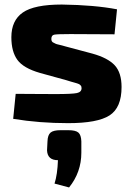

<svg xmlns="http://www.w3.org/2000/svg" viewBox="-20 -531 581 845"><path d="M272 -178 156 -210Q83 -231 56.5 -267.5Q30 -304 30 -367Q30 -441 80.5 -476Q131 -511 252 -511Q396 -509 495 -490L484 -380Q418 -381 290 -381Q232 -381 219 -378.5Q206 -376 206 -360Q206 -357 206.5 -354Q207 -351 208.5 -349Q210 -347 211.5 -345.5Q213 -344 216 -343L222 -340Q225 -338 230.5 -336.5Q236 -335 240.5 -334Q245 -333 253 -331Q261 -329 267 -327L387 -295Q455 -276 485 -243.5Q515 -211 515 -148Q515 -57 462 -23Q409 11 280 11Q153 11 38 -8L49 -118Q59 -118 122 -117.5Q185 -117 224 -117Q298 -117 318.5 -121.5Q339 -126 339 -143Q339 -147 338 -150Q337 -153 334 -156Q331 -159 328.5 -160.5Q326 -162 319.5 -164Q313 -166 307.5 -167.5Q302 -169 291.5 -172Q281 -175 272 -178ZM246 42H281Q313 42 325 52.5Q337 63 338 91V141Q338 227 284 294L220 277Q233 236 235 174Q189 174 187 131L189 91Q190 63 202.5 52.5Q215 42 246 42Z"/></svg>

Font: Ezarion Extra Bold
Style: Regular
Weight: 800
Designer: Natanael Gama
Version: Version 1.001;PS 001.001;hotconv 1.0.70;makeotf.lib2.5.58329